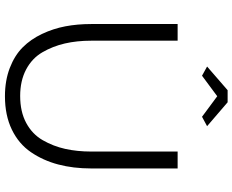

<svg xmlns="http://www.w3.org/2000/svg" viewBox="-104 -854 962 795"><g transform="rotate(90 377.5 -456.0)"><path d="M255 -832 353 -917H403L502 -832L463 -811L378 -874L293 -811ZM378 5Q313 5 261 -15Q209 -35 175.5 -68.5Q142 -102 120 -148.5Q98 -195 88.5 -245Q79 -295 79 -352V-710H148V-352Q148 -293 159.5 -243Q171 -193 196 -150Q221 -107 267.5 -82.5Q314 -58 377 -58Q442 -58 488.5 -83Q535 -108 560 -151.5Q585 -195 596 -244.5Q607 -294 607 -352V-710H677V-352Q677 -278 660.5 -215.5Q644 -153 609.5 -102.5Q575 -52 516 -23.5Q457 5 378 5Z"/></g></svg>

Font: Raleway-v4020
Style: Regular
Weight: 400
Designer: Matt McInerney, Pablo Impallari, Rodrigo Fuenzalida
Foundry: Matt McInerney, Pablo Impallari, Rodrigo Fuenzalida
Version: Version 4.020;PS 004.020;hotconv 1.0.88;makeotf.lib2.5.64775